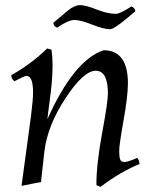

<svg xmlns="http://www.w3.org/2000/svg" viewBox="-20 -705 596 749"><path d="M409 -591Q385 -591 339.5 -609Q294 -627 270 -627Q246 -627 203 -597Q188 -603 188 -616L245 -664Q271 -685 292.5 -685Q314 -685 357 -668Q400 -651 432 -651Q448 -651 493 -680Q507 -674 508 -661L472 -631Q424 -591 409 -591ZM401 -340Q401 -429 353.5 -429Q306 -429 235.5 -322Q165 -215 153 -113L140 5L64 20L101 -253Q109 -317 109 -344Q109 -409 83 -409Q76 -409 36 -388Q24 -398 24 -412Q99 -453 164 -516L181 -511Q185 -484 185 -450.5Q185 -417 182 -383Q179 -349 172.5 -301Q166 -253 165 -240Q268 -470 384 -509Q479 -509 479 -380Q479 -331 462 -235.5Q445 -140 445 -117Q445 -94 448.5 -83.5Q452 -73 465.5 -73Q479 -73 515 -89Q524 -80 524 -65Q450 -35 372 24L356 17Q356 -65 378.5 -186.5Q401 -308 401 -340Z"/></svg>

Font: Rosarivo
Style: Italic
Weight: 400
Version: Version 1.003